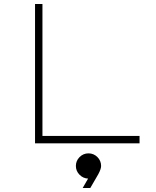

<svg xmlns="http://www.w3.org/2000/svg" viewBox="-20 -716 780 959"><path d="M155 0V-696H192V-37H677V0ZM393 223 420 176Q395 175 377 156.5Q359 138 359 113Q359 87 377.5 68.5Q396 50 422 50Q448 50 466.5 68.5Q485 87 485 113Q485 128 471 154L431 223Z"/></svg>

Font: M Major Mono Display
Style: Regular
Weight: 400
Designer: Emre Parlak
Foundry: Emre Parlak
Version: Version 2.000; ttfautohint (v1.8) -l 8 -r 50 -G 200 -x 14 -D